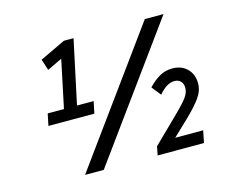

<svg xmlns="http://www.w3.org/2000/svg" viewBox="-96 -835 1217 981"><g transform="rotate(-15 512.0 -345.0)"><path d="M124 -290 137 -353H223L276 -605L197 -567L178 -626L313 -690H364L292 -353H380L367 -290ZM240 0 741 -690H840L339 0ZM624 0 633 -46 774 -184Q812 -221 831 -246.5Q850 -272 850 -297Q850 -320 837.5 -332.5Q825 -345 805 -345Q763 -345 722 -295L683 -344Q708 -371 739 -390.5Q770 -410 811 -410Q860 -410 889.5 -380Q919 -350 919 -302Q919 -263 892 -226Q865 -189 815 -141L734 -64H882L869 0Z"/></g></svg>

Font: Radio Canada Condensed
Style: Italic
Weight: 400
Width: 3
Italic angle: -12°
Designer: Charles Daoud, Etienne Aubert Bonn, Alexandre Saumier Demers, Jacques Le Bailly
Foundry: Radio-Canada
Version: Version 2.104; ttfautohint (v1.8.4.7-5d5b);gftools[0.9.28.de